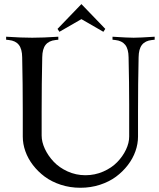

<svg xmlns="http://www.w3.org/2000/svg" viewBox="-20 -911 772 934"><path d="M651.4 -366.2V-246.6Q651.4 -210.9 638.9 -175.5Q626.5 -140.1 602.1 -108.2Q577.6 -76.2 544.4 -51.5Q511.2 -26.9 466.3 -12.2Q421.4 2.4 371.1 2.4Q320.8 2.4 275.9 -12.2Q231 -26.9 197.8 -51.5Q164.6 -76.2 140.1 -108.2Q115.7 -140.1 103.3 -175.5Q90.8 -210.9 90.8 -246.6V-366.2Q90.8 -505.4 87.9 -632.3Q87.4 -672.9 71.5 -692.9Q55.7 -712.9 23.4 -716.3L9.8 -717.8V-732.4Q84.5 -727.5 136.7 -727.5Q189 -727.5 263.7 -732.4V-717.8L250 -716.3Q217.8 -712.9 201.9 -692.9Q186 -672.9 185.5 -632.3Q182.6 -505.4 182.6 -366.2V-251.5Q182.6 -220.7 198.2 -187Q213.9 -153.3 241 -124.5Q268.1 -95.7 308.8 -77.1Q349.6 -58.6 395.5 -58.6Q441.4 -58.6 482.2 -76.4Q522.9 -94.2 550 -122.1Q577.1 -149.9 592.8 -182.9Q608.4 -215.8 608.4 -246.6V-403.8Q608.4 -505.4 605.5 -632.3Q605 -672.9 589.1 -692.9Q573.2 -712.9 541 -716.3L527.3 -717.8V-732.4Q602.1 -727.5 629.9 -727.5Q657.7 -727.5 732.4 -732.4V-717.8L718.8 -716.3Q686.5 -712.9 670.7 -692.9Q654.8 -672.9 654.3 -632.3Q651.4 -505.4 651.4 -366.2ZM259.8 -770.5 376 -891.1 492.2 -770.5 482.9 -756.3 376 -817.9 269 -756.3Z"/></svg>

Font: Flanker
Style: Regular
Weight: 400
Designer: Flanker
Foundry: Flanker
Version: Version 2.027